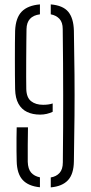

<svg xmlns="http://www.w3.org/2000/svg" viewBox="-20 -824 404 851"><path d="M47 -428.5Q46.5 -454 46.2 -489.5Q46 -525 46 -562.5Q46 -600 46.2 -633.2Q46.5 -666.5 47 -688Q49.5 -745 76.2 -772.5Q103 -800 157 -804.5V-760.5Q98.5 -753 97.5 -695Q97 -677.5 96.8 -640.8Q96.5 -604 96.2 -561.8Q96 -519.5 96 -483Q96 -446.5 96.5 -429.5Q97.5 -391.5 117.8 -375.5Q138 -359.5 171 -359.5Q183.5 -359.5 194.2 -361Q205 -362.5 213.5 -365.5V-328.5Q201 -322.5 186.8 -319.2Q172.5 -316 158 -316Q124.5 -316 100 -327.8Q75.5 -339.5 61.8 -364.2Q48 -389 47 -428.5ZM54 -110Q53.5 -125.5 53.2 -154Q53 -182.5 53.2 -212Q53.5 -241.5 54 -259.5H104Q103.5 -225 103 -181.8Q102.5 -138.5 103 -107Q104 -75 118 -59Q132 -43 157 -38V6Q105.5 1 80.2 -26.8Q55 -54.5 54 -110ZM205 6.5V-37.5Q229.5 -41.5 244 -57.5Q258.5 -73.5 258.5 -104.5Q259.5 -187.5 259.8 -260.2Q260 -333 260 -402.2Q260 -471.5 259.5 -543.2Q259 -615 258 -695Q258 -725 243.5 -740.5Q229 -756 205 -760.5V-804.5Q259 -800 282.5 -771.8Q306 -743.5 307.5 -688Q309.5 -584.5 310.2 -493.5Q311 -402.5 310.2 -310Q309.5 -217.5 307.5 -110Q307 -53 281.5 -25.5Q256 2 205 6.5Z"/></svg>

Font: Big Shoulders Stencil Text Thin ExtraLight
Style: Regular
Weight: 250
Version: Version 2.001